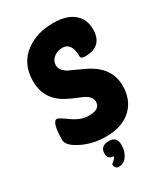

<svg xmlns="http://www.w3.org/2000/svg" viewBox="-221 -821 983 1122"><g transform="rotate(-30 270.5 -260.0)"><path d="M465 -679Q511 -640 511 -572Q511 -457 391 -457Q363 -457 363 -475Q363 -568 299 -568Q266 -568 242 -548Q217 -528 217 -498Q217 -463 261 -437Q256 -440 357 -393Q496 -328 496 -200Q496 -107 439 -51Q377 10 265 10Q172 10 98 -29Q31 -64 31 -100Q31 -224 66 -224Q77 -224 131 -185Q185 -146 239 -146Q314 -146 314 -197Q314 -229 274 -252Q260 -259 232 -270Q196 -285 185 -291Q55 -350 55 -483Q55 -603 143 -666Q216 -720 326 -720Q417 -720 465 -679ZM205 92Q205 40 264 40Q317 40 317 96Q317 138 297 168Q275 200 243 200Q213 200 213 168L229 154Q245 141 245 131Q205 131 205 92Z"/></g></svg>

Font: PoetsenOne
Style: Regular
Weight: 400
Designer: Rodrigo Fuenzalida, Pablo Impallari
Foundry: Pablo Impallari, Rodrigo Fuenzalida
Version: Version 1.000